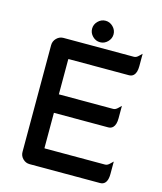

<svg xmlns="http://www.w3.org/2000/svg" viewBox="-124 -930 870 1030"><g transform="rotate(15 311.5 -414.5)"><path d="M85 -43.9V-636.7Q85 -659.2 101.1 -675.3Q117.2 -691.4 138.7 -691.4H530.3Q543.5 -691.4 556.2 -704.6L571.3 -719.2V-650.4Q571.3 -614.3 556.2 -599.1Q545.9 -588.9 530.3 -588.9H196.3L193.8 -588.4L193.4 -585.9V-392.6H495.1Q508.3 -392.6 521 -405.8L536.1 -420.4V-351.6Q536.1 -315.4 521 -300.3Q510.7 -290 495.1 -290H193.4V-95.7L193.8 -93.3L196.3 -92.8H530.3Q543.5 -92.8 556.2 -106L571.3 -120.6V-51.8Q571.3 1 540 8.8Q535.2 9.8 530.3 9.8H138.7Q116.7 9.8 100.8 -6.1Q85 -22 85 -43.9ZM292.2 -737.5Q274.4 -755.4 274.4 -779.3Q274.4 -803.2 292.2 -821Q310.1 -838.9 334 -838.9Q357.9 -838.9 375.7 -821Q393.6 -803.2 393.6 -779.3Q393.6 -755.4 375.7 -737.5Q357.9 -719.7 334 -719.7Q310.1 -719.7 292.2 -737.5Z"/></g></svg>

Font: YuPearl-SemiBold
Style: SemiBold
Weight: 600
Designer: Max Yao
Foundry: Max-Everyday
Version: Version 1.011; ttfautohint (v1.8.3)